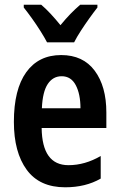

<svg xmlns="http://www.w3.org/2000/svg" viewBox="-20 -786 508 816"><path d="M240 -552Q333 -552 382.5 -485.5Q432 -419 432 -308V-242H157Q159 -84 271 -84Q341 -84 408 -123V-27Q344 10 257 10Q148 10 93.5 -64.5Q39 -139 39 -268Q39 -406 91.5 -479Q144 -552 240 -552ZM242 -462Q205 -462 183 -429Q161 -396 158 -326H322Q322 -386 302 -424Q282 -462 242 -462ZM394 -766V-754Q379 -735 360 -708.5Q341 -682 323.5 -655Q306 -628 295 -606H180Q169 -627 152 -654Q135 -681 116 -707.5Q97 -734 81 -754V-766H155Q174 -750 195 -727.5Q216 -705 237 -679Q260 -707 279.5 -727Q299 -747 321 -766Z"/></svg>

Font: Avrile Sans Condensed SemiBold
Style: Regular
Weight: 600
Width: 3
Designer: Monotype Design Team
Foundry: Monotype Imaging Inc.
Version: Version 2.001;September 10, 2019;FontCreator 11.5.0.2425 64-